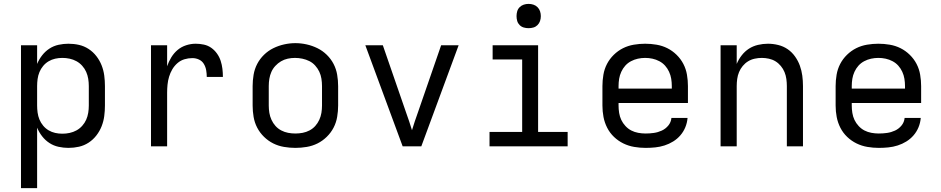

<svg xmlns="http://www.w3.org/2000/svg" viewBox="-20 -753 4840 988"><path d="M88 215V-520H171V-424Q181 -448 197 -468.5Q213 -489 234.5 -503Q256 -517 281.5 -522.5Q307 -528 332 -528Q360 -528 386.5 -522Q413 -516 436 -501Q459 -486 476 -464Q493 -442 503 -416.5Q513 -391 516.5 -364Q520 -337 520 -310V-210Q520 -183 516.5 -156Q513 -129 503 -103.5Q493 -78 476 -56Q459 -34 436 -19Q413 -4 386.5 2Q360 8 332 8Q307 8 281.5 2.5Q256 -3 234.5 -17Q213 -31 197 -51.5Q181 -72 171 -96V215ZM301 -65Q320 -65 338.5 -69Q357 -73 373.5 -82Q390 -91 403 -105.5Q416 -120 423.5 -137Q431 -154 434 -172.5Q437 -191 437 -210V-310Q437 -329 434 -347.5Q431 -366 423.5 -383Q416 -400 403 -414.5Q390 -429 373.5 -438Q357 -447 338.5 -451Q320 -455 301 -455Q282 -455 264 -451Q246 -447 230 -437.5Q214 -428 202 -413.5Q190 -399 183 -382Q176 -365 173.5 -346.5Q171 -328 171 -310V-210Q171 -192 173.5 -173.5Q176 -155 183 -138Q190 -121 202 -106.5Q214 -92 230 -82.5Q246 -73 264 -69Q282 -65 301 -65Z M757 0V-520H840V-412Q848 -436 861.5 -458Q875 -480 894 -496Q913 -512 937.5 -520Q962 -528 987 -528Q1008 -528 1029 -523.5Q1050 -519 1067 -507Q1084 -495 1096.5 -477.5Q1109 -460 1115.5 -440Q1122 -420 1124.5 -399Q1127 -378 1127 -357H1044Q1044 -374 1041 -391.5Q1038 -409 1029 -424Q1020 -439 1004 -446.5Q988 -454 970 -454Q949 -454 929 -448Q909 -442 893 -428Q877 -414 866.5 -396Q856 -378 850 -358Q844 -338 842 -317Q840 -296 840 -276V0Z M1500 8Q1471 8 1441.5 3Q1412 -2 1386 -15Q1360 -28 1338.5 -49Q1317 -70 1303.5 -96Q1290 -122 1285 -151.5Q1280 -181 1280 -210V-310Q1280 -339 1285 -368.5Q1290 -398 1303.5 -424Q1317 -450 1338.5 -471Q1360 -492 1386.5 -505Q1413 -518 1442 -524.5Q1471 -531 1500 -531Q1529 -531 1558 -524.5Q1587 -518 1613.5 -505Q1640 -492 1661.5 -471Q1683 -450 1696.5 -424Q1710 -398 1715 -368.5Q1720 -339 1720 -310V-210Q1720 -181 1715 -151.5Q1710 -122 1696.5 -96Q1683 -70 1661.5 -49Q1640 -28 1614 -15Q1588 -2 1558.5 3Q1529 8 1500 8ZM1500 -66Q1519 -66 1537.5 -69.5Q1556 -73 1573 -82Q1590 -91 1602.5 -105Q1615 -119 1623 -136.5Q1631 -154 1634 -172.5Q1637 -191 1637 -210V-310Q1637 -329 1634 -348Q1631 -367 1623 -384Q1615 -401 1602 -415.5Q1589 -430 1572 -438.5Q1555 -447 1536 -451Q1517 -455 1498 -455Q1479 -455 1460.5 -451Q1442 -447 1426 -437.5Q1410 -428 1397 -414Q1384 -400 1376.5 -383Q1369 -366 1366 -347.5Q1363 -329 1363 -310V-210Q1363 -191 1366 -172.5Q1369 -154 1377 -136.5Q1385 -119 1397.5 -105Q1410 -91 1427 -82Q1444 -73 1462.5 -69.5Q1481 -66 1500 -66Z M2052 0 1860 -520H1950L2070 -173Q2078 -151 2085.5 -128.5Q2093 -106 2100 -83Q2107 -106 2114.5 -128.5Q2122 -151 2130 -173L2250 -520H2340L2148 0Z M2499 0V-74H2667V-447H2515V-520H2749V-74H2901V0ZM2700 -608Q2687 -608 2675 -611.5Q2663 -615 2654 -624Q2645 -633 2641.5 -645Q2638 -657 2638 -670Q2638 -683 2641.5 -695Q2645 -707 2654 -716Q2663 -725 2675 -729Q2687 -733 2700 -733Q2713 -733 2725 -729Q2737 -725 2746 -716Q2755 -707 2759 -695Q2763 -683 2763 -670Q2763 -657 2759 -645Q2755 -633 2746 -624Q2737 -615 2725 -611.5Q2713 -608 2700 -608Z M3302 8Q3273 8 3243.5 3Q3214 -2 3187.5 -15Q3161 -28 3139.5 -48.5Q3118 -69 3104.5 -95.5Q3091 -122 3085.5 -151Q3080 -180 3080 -210V-310Q3080 -339 3085 -368.5Q3090 -398 3103.5 -424Q3117 -450 3138.5 -471Q3160 -492 3186 -505Q3212 -518 3241.5 -523Q3271 -528 3300 -528Q3329 -528 3358.5 -523Q3388 -518 3414 -505Q3440 -492 3461.5 -471Q3483 -450 3496.5 -424Q3510 -398 3515 -368.5Q3520 -339 3520 -310V-223H3163V-210Q3163 -191 3166 -172Q3169 -153 3177 -136Q3185 -119 3198.5 -104.5Q3212 -90 3228.5 -81.5Q3245 -73 3264 -69.5Q3283 -66 3302 -66Q3324 -66 3345 -69Q3366 -72 3385.5 -81Q3405 -90 3419 -107Q3433 -124 3435 -146H3518Q3516 -121 3506.5 -98Q3497 -75 3481 -56.5Q3465 -38 3444 -25Q3423 -12 3399.5 -4.5Q3376 3 3351.5 5.5Q3327 8 3302 8ZM3163 -297H3437V-310Q3437 -329 3434 -347.5Q3431 -366 3423 -383.5Q3415 -401 3402.5 -415Q3390 -429 3373 -438Q3356 -447 3337.5 -451Q3319 -455 3300 -455Q3281 -455 3262.5 -451Q3244 -447 3227 -438Q3210 -429 3197.5 -415Q3185 -401 3177 -383.5Q3169 -366 3166 -347.5Q3163 -329 3163 -310Z M3688 0V-520H3771V-424Q3781 -448 3797 -468.5Q3813 -489 3834 -502.5Q3855 -516 3880.5 -522Q3906 -528 3932 -528Q3958 -528 3984.5 -521.5Q4011 -515 4033 -500Q4055 -485 4071 -462.5Q4087 -440 4096 -415Q4105 -390 4108.5 -363.5Q4112 -337 4112 -310V0H4029V-310Q4029 -328 4026.5 -346.5Q4024 -365 4017 -382Q4010 -399 3998 -413.5Q3986 -428 3970.5 -437.5Q3955 -447 3936.5 -451Q3918 -455 3900 -455Q3882 -455 3863.5 -451Q3845 -447 3829.5 -437.5Q3814 -428 3802 -413.5Q3790 -399 3783 -382Q3776 -365 3773.5 -346.5Q3771 -328 3771 -310V0Z M4502 8Q4473 8 4443.5 3Q4414 -2 4387.5 -15Q4361 -28 4339.5 -48.5Q4318 -69 4304.5 -95.5Q4291 -122 4285.5 -151Q4280 -180 4280 -210V-310Q4280 -339 4285 -368.5Q4290 -398 4303.5 -424Q4317 -450 4338.5 -471Q4360 -492 4386 -505Q4412 -518 4441.5 -523Q4471 -528 4500 -528Q4529 -528 4558.5 -523Q4588 -518 4614 -505Q4640 -492 4661.5 -471Q4683 -450 4696.5 -424Q4710 -398 4715 -368.5Q4720 -339 4720 -310V-223H4363V-210Q4363 -191 4366 -172Q4369 -153 4377 -136Q4385 -119 4398.5 -104.5Q4412 -90 4428.5 -81.5Q4445 -73 4464 -69.5Q4483 -66 4502 -66Q4524 -66 4545 -69Q4566 -72 4585.5 -81Q4605 -90 4619 -107Q4633 -124 4635 -146H4718Q4716 -121 4706.5 -98Q4697 -75 4681 -56.5Q4665 -38 4644 -25Q4623 -12 4599.5 -4.5Q4576 3 4551.5 5.5Q4527 8 4502 8ZM4363 -297H4637V-310Q4637 -329 4634 -347.5Q4631 -366 4623 -383.5Q4615 -401 4602.5 -415Q4590 -429 4573 -438Q4556 -447 4537.5 -451Q4519 -455 4500 -455Q4481 -455 4462.5 -451Q4444 -447 4427 -438Q4410 -429 4397.5 -415Q4385 -401 4377 -383.5Q4369 -366 4366 -347.5Q4363 -329 4363 -310Z"/></svg>

Font: Iosevka Custom Extended
Style: Regular
Weight: 400
Width: 7
Monospace: yes
Designer: Belleve Invis
Foundry: Belleve Invis
Version: Version 11.2.4; ttfautohint (v1.8.4)